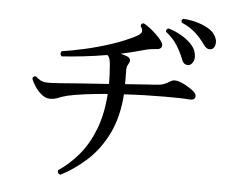

<svg xmlns="http://www.w3.org/2000/svg" viewBox="-55 -842 1110 937"><g transform="rotate(5 500.0 -373.0)"><path d="M274 32Q266 30 262.5 24Q259 18 261 11Q316 -26 360.5 -79Q405 -132 434 -206.5Q463 -281 470 -381Q409 -376 359 -369.5Q309 -363 274 -355Q247 -348 230 -340.5Q213 -333 190 -333Q170 -333 150.5 -348.5Q131 -364 116.5 -386Q102 -408 97 -425Q102 -439 115 -435Q137 -413 162 -411Q187 -409 235 -413Q256 -415 293 -417.5Q330 -420 376.5 -423.5Q423 -427 472 -430Q472 -452 471 -474.5Q470 -497 468 -520Q467 -538 463.5 -551Q460 -564 451 -570Q393 -560 335 -553.5Q277 -547 230 -544Q224 -549 223.5 -556.5Q223 -564 228 -569Q275 -576 338 -590Q401 -604 466.5 -625.5Q532 -647 584 -674Q607 -686 610 -697.5Q613 -709 601 -725Q603 -741 616 -739Q639 -727 666 -703Q693 -679 707 -659Q718 -643 712 -631.5Q706 -620 688 -620Q673 -619 657 -616.5Q641 -614 621 -608Q596 -601 570 -594.5Q544 -588 516 -582Q527 -579 537 -576Q547 -573 552 -570Q573 -559 557 -534Q550 -523 549.5 -507.5Q549 -492 550 -467V-436Q597 -439 635.5 -442Q674 -445 695 -446Q721 -447 737 -452.5Q753 -458 773 -471Q792 -481 824 -467Q839 -461 858 -449.5Q877 -438 886 -429Q902 -414 897 -400.5Q892 -387 869 -389Q848 -391 811.5 -391.5Q775 -392 749 -392Q703 -392 651.5 -390.5Q600 -389 549 -386Q541 -273 501 -192Q461 -111 401 -56.5Q341 -2 274 32ZM852 -556Q842 -554 832.5 -559Q823 -564 817 -580Q803 -616 782.5 -648.5Q762 -681 727 -708Q725 -723 739 -725Q767 -717 797 -700.5Q827 -684 849 -662Q871 -640 876 -614Q881 -590 872.5 -574Q864 -558 852 -556ZM958 -644Q949 -640 939 -642.5Q929 -645 918 -659Q896 -691 868 -716.5Q840 -742 800 -759Q793 -773 806 -778Q835 -777 867.5 -768.5Q900 -760 927 -745Q954 -730 966 -707Q977 -686 973 -667.5Q969 -649 958 -644Z"/></g></svg>

Font: Zen Old Mincho Medium
Style: Regular
Weight: 500
Designer: Yoshimichi Ohira
Foundry: Positype
Version: Version 1.500